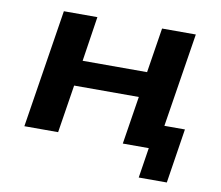

<svg xmlns="http://www.w3.org/2000/svg" viewBox="-72 -587 922 801"><g transform="rotate(10 389.0 -186.5)"><path d="M564 128 584 0H474L506 -203H232L200 0H57L136 -501H278L249 -311H522L552 -501H695L632 -103H719L683 128Z"/></g></svg>

Font: Nunito Sans 7pt SemiExpanded
Style: Bold Italic
Weight: 700
Width: 6
Italic angle: -9°
Designer: Vernon Adams
Foundry: Vernon Adams
Version: Version 3.101;gftools[0.9.27]